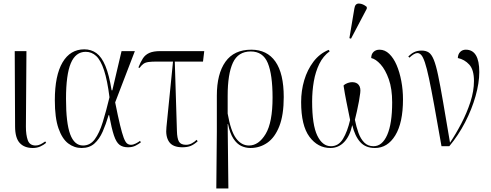

<svg xmlns="http://www.w3.org/2000/svg" viewBox="-20 -824 2765 1082"><path d="M165 10Q117 10 91 -18.5Q65 -47 65 -112L63 -536H129L126 -110Q126 -64 136.5 -34Q147 -4 181 -4Q195 -4 208 -10.5Q221 -17 235 -27L240 -19Q226 -7 207 1.5Q188 10 165 10Z M440 10Q398 10 364 -16Q330 -42 309.5 -101Q289 -160 289 -259Q289 -399 332.5 -472.5Q376 -546 455 -546Q494 -546 523.5 -524.5Q553 -503 574 -452.5Q595 -402 609 -315H613L665 -536H740L629 -247Q645 -167 656.5 -119.5Q668 -72 677 -48Q686 -24 695.5 -16Q705 -8 718 -8Q731 -8 745.5 -15.5Q760 -23 769 -30L774 -22Q761 -12 743.5 -3Q726 6 701 6Q672 6 653.5 -8Q635 -22 622 -61Q609 -100 595 -175H592Q577 -124 558.5 -82Q540 -40 512 -15Q484 10 440 10ZM448 -4Q488 -4 514 -39Q540 -74 559 -135.5Q578 -197 597 -276Q585 -371 566.5 -427.5Q548 -484 522.5 -508Q497 -532 463 -532Q406 -532 379 -467.5Q352 -403 352 -267Q352 -131 375.5 -67.5Q399 -4 448 -4Z M1008 6Q954 6 933 -24.5Q912 -55 918 -108L955 -477H864Q834 -477 816.5 -474.5Q799 -472 788 -464Q777 -456 766 -441L760 -444Q772 -474 785 -494.5Q798 -515 821 -525.5Q844 -536 884 -536H1131L1124 -477H965L977 -87Q978 -44 988.5 -26Q999 -8 1028 -8Q1046 -8 1061.5 -16.5Q1077 -25 1088 -36L1094 -28Q1073 -9 1054 -1.5Q1035 6 1008 6Z M1199 238 1202 -83V-285Q1202 -408 1250.5 -476Q1299 -544 1396 -544Q1485 -544 1532 -477Q1579 -410 1579 -277Q1579 -176 1554 -112.5Q1529 -49 1486.5 -19.5Q1444 10 1391 10Q1364 10 1339.5 -1.5Q1315 -13 1295.5 -42.5Q1276 -72 1265 -125H1263L1267 238ZM1383 -4Q1438 -4 1477 -69Q1516 -134 1516 -274Q1516 -404 1489 -469Q1462 -534 1393 -534Q1322 -534 1292.5 -470.5Q1263 -407 1263 -284V-184Q1280 -86 1310 -45Q1340 -4 1383 -4Z M1842 10Q1771 10 1724 -53Q1677 -116 1677 -249Q1677 -313 1694.5 -372Q1712 -431 1746.5 -476.5Q1781 -522 1832 -543L1838 -535Q1801 -508 1779.5 -464Q1758 -420 1748.5 -365.5Q1739 -311 1739 -252Q1739 -120 1768 -60Q1797 0 1845 0Q1888 0 1913 -41.5Q1938 -83 1953 -148Q1942 -202 1932.5 -249Q1923 -296 1916 -342Q1926 -352 1940 -356.5Q1954 -361 1964 -361Q1990 -361 2002 -345Q2014 -329 2010 -300Q2008 -282 2003 -254Q1998 -226 1991.5 -197.5Q1985 -169 1980 -149Q1988 -109 2000 -75.5Q2012 -42 2032.5 -21Q2053 0 2085 0Q2134 0 2162 -63.5Q2190 -127 2190 -247Q2190 -324 2171 -377.5Q2152 -431 2125 -461Q2098 -491 2072 -497Q2072 -519 2085 -531.5Q2098 -544 2119 -544Q2149 -544 2173.5 -520.5Q2198 -497 2215 -457.5Q2232 -418 2241.5 -367.5Q2251 -317 2251 -264Q2251 -132 2207.5 -61Q2164 10 2093 10Q2040 10 2010 -23.5Q1980 -57 1965 -119Q1952 -58 1920 -24Q1888 10 1842 10ZM1958 -606 1949 -609 1977 -776Q1981 -805 2003.5 -804Q2026 -803 2047 -785V-775Z M2468 0Q2444 -137 2427 -230.5Q2410 -324 2397.5 -382.5Q2385 -441 2374.5 -472Q2364 -503 2354 -514Q2344 -525 2332 -525Q2315 -525 2287 -499L2281 -506Q2297 -522 2314.5 -530.5Q2332 -539 2356 -539Q2380 -539 2396 -528.5Q2412 -518 2424.5 -487.5Q2437 -457 2449 -399.5Q2461 -342 2477 -249.5Q2493 -157 2516 -20Q2549 -69 2580 -128.5Q2611 -188 2631 -249.5Q2651 -311 2651 -368Q2651 -431 2624.5 -460Q2598 -489 2560 -497Q2561 -519 2573.5 -531.5Q2586 -544 2605 -544Q2681 -544 2681 -418Q2681 -357 2660 -282.5Q2639 -208 2601 -134.5Q2563 -61 2512 0Z"/></svg>

Font: Noto Serif Display Condensed Light
Style: Regular
Weight: 300
Width: 3
Designer: Monotype Design Team
Foundry: Monotype Imaging Inc.
Version: Version 2.009